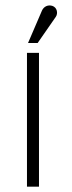

<svg xmlns="http://www.w3.org/2000/svg" viewBox="-20 -699 268 719"><path d="M85 -538H121L189 -636C198 -649 194 -671 176 -677C160 -682 144 -675 137 -659ZM81 -501V0H126V-501Z"/></svg>

Font: Advent Pro
Style: Light
Weight: 300
Designer: Andreas Kalpakidis
Foundry: Andreas Kalpakidis
Version: Version 2.002 2007